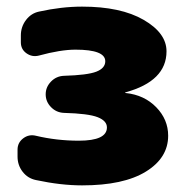

<svg xmlns="http://www.w3.org/2000/svg" viewBox="-20 -550 561 580"><path d="M360 -269Q416 -263 452 -226Q488 -189 488 -140Q488 -73 420.5 -31.5Q353 10 228 10Q164 10 89 -6Q64 -11 48.5 -31Q33 -51 33 -77V-98Q33 -119 50 -132Q67 -145 88 -140Q151 -125 218 -125Q303 -125 303 -165Q303 -185 275 -196Q247 -207 173 -209Q150 -210 134 -226.5Q118 -243 118 -265Q118 -287 134 -303.5Q150 -320 173 -321Q244 -323 271 -333.5Q298 -344 298 -365Q298 -400 208 -400Q163 -400 97 -382Q77 -377 60 -389Q43 -401 43 -422V-443Q43 -469 58.5 -489.5Q74 -510 98 -515Q166 -530 228 -530Q345 -530 414 -490Q483 -450 483 -395Q483 -305 359 -271Q358 -271 358 -270Q358 -269 360 -269Z"/></svg>

Font: Rounded Mplus 1c Black
Style: Regular
Weight: 900
Version: Version 1.059.20150529